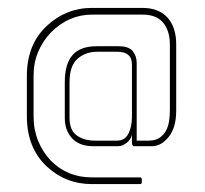

<svg xmlns="http://www.w3.org/2000/svg" viewBox="-20 -427 519 486"><path d="M365 -57H319Q314 -57 314 -68V-88Q314 -85 312 -80Q310 -75 305.5 -70Q301 -65 294 -61Q287 -57 278 -57H214Q202 -57 189.5 -60.5Q177 -64 167 -72.5Q157 -81 150.5 -95Q144 -109 144 -129V-219Q144 -265 163.5 -287.5Q183 -310 225 -310H280Q306 -310 316 -297.5Q326 -285 326 -268V-71H356Q373 -71 383.5 -78Q394 -85 400 -96Q406 -107 408 -120.5Q410 -134 410 -148V-314Q410 -349 393 -369.5Q376 -390 341 -390H213Q154 -390 109 -345Q88 -323 76.5 -295.5Q65 -268 65 -236V-132Q65 -99 76.5 -70.5Q88 -42 109 -20Q151 22 212 22H335Q339 22 339 29V33Q339 39 335 39H213Q146 39 98 -6Q48 -53 48 -133V-235Q48 -314 98 -361Q147 -407 213 -407H340Q382 -407 404 -382.5Q426 -358 426 -315V-147Q426 -104 407 -80.5Q388 -57 365 -57ZM314 -264Q314 -296 277 -296H226Q197 -296 176.5 -278.5Q156 -261 156 -218V-129Q156 -97 174.5 -84Q193 -71 220 -71H276Q296 -71 305 -88.5Q314 -106 314 -131Z"/></svg>

Font: Chathura Thin
Style: Regular
Weight: 250
Designer: Appaji Ambarisha Darbha
Foundry: Aditya Fonts
Version: Version 1.001 2016